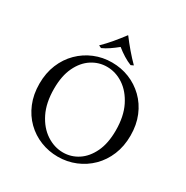

<svg xmlns="http://www.w3.org/2000/svg" viewBox="-198 -1046 1187 1226"><g transform="rotate(30 395.0 -433.0)"><path d="M395 -680Q463 -680 523 -656Q583 -632 630 -586.5Q677 -541 703.5 -477Q730 -413 730 -334Q730 -255 703.5 -191Q677 -127 630.5 -81Q584 -35 523 -10Q462 15 394 15Q327 15 266.5 -9Q206 -33 159.5 -78.5Q113 -124 86.5 -188Q60 -252 60 -331Q60 -410 86.5 -474Q113 -538 159.5 -584Q206 -630 266.5 -655Q327 -680 395 -680ZM409 -25Q469 -25 519.5 -58Q570 -91 601 -155.5Q632 -220 632 -315Q632 -419 596 -491.5Q560 -564 503 -602Q446 -640 381 -640Q321 -640 270 -607Q219 -574 188 -509.5Q157 -445 157 -350Q157 -246 193 -173.5Q229 -101 287 -63Q345 -25 409 -25ZM505 -724Q477 -735 448 -753Q419 -771 392 -793Q365 -771 338.5 -753Q312 -735 287 -724L268 -733Q302 -766 333.5 -803.5Q365 -841 395 -881H397Q427 -841 459 -803.5Q491 -766 524 -733Z"/></g></svg>

Font: Bona Nova
Style: Regular
Weight: 400
Designer: Mateusz Machalski
Foundry: Capitalics
Version: Version 4.001; ttfautohint (v1.8.3)